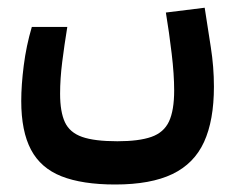

<svg xmlns="http://www.w3.org/2000/svg" viewBox="-20 -309 626 507"><path d="M284.2 178.2Q197.3 178.2 142.3 156.5Q87.4 134.8 61.8 86.2Q36.1 37.6 36.1 -42.5Q36.1 -84 42.7 -136Q49.3 -188 64 -237.8H157.7Q149.9 -189.9 144.3 -145.5Q138.7 -101.1 138.7 -61.5Q138.7 -13.7 151.4 13.7Q164.1 41 196.8 52.5Q229.5 64 290 64Q346.7 64 379.6 52.5Q412.6 41 426.3 11.7Q439.9 -17.6 439.9 -70.3Q439.9 -112.8 433.3 -167.7Q426.8 -222.7 418 -275.9L520.5 -288.6Q528.3 -237.3 536.6 -184.8Q544.9 -132.3 544.9 -80.1Q544.9 8.8 518.8 65.9Q492.7 123 435.3 150.6Q377.9 178.2 284.2 178.2Z"/></svg>

Font: Cascadia Mono Medium
Style: Regular
Weight: 500
Monospace: yes
Designer: Aaron Bell
Foundry: Saja Typeworks
Version: Version 2407.024